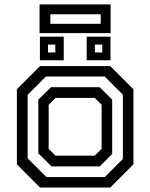

<svg xmlns="http://www.w3.org/2000/svg" viewBox="-20 -834 668 854"><path d="M158 0 55 -103V-437L158 -540H470.5L573.5 -437V-103L470.5 0ZM186.5 -46.5H446L526.5 -127V-413L446 -493.5H184L103 -412.5V-130ZM209 -94 150.5 -152V-390.5L206.5 -446H423.5L479 -391V-149L423.5 -94ZM227 -141.5H401.5L432 -172V-368L401.5 -398.5H227L196.5 -368V-172ZM365.5 -566V-671H471.5V-566ZM157.5 -566V-671H263.5V-566ZM193.5 -600.5H226V-635.5H193.5ZM402 -600.5H435V-635.5H402ZM156 -686.5V-814.5H472V-686.5ZM204 -728H428V-770.5H204Z"/></svg>

Font: Tourney Thin Medium
Style: Regular
Weight: 500
Version: Version 1.015